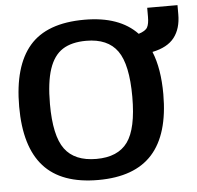

<svg xmlns="http://www.w3.org/2000/svg" viewBox="-51 -741 830 808"><g transform="rotate(-5 364.0 -337.0)"><path d="M27 -321Q27 -492 100 -577Q173 -662 332 -662Q480 -662 555 -583Q584 -592 592 -606.5Q600 -621 600 -651V-689H728V-650Q728 -590 699 -552.5Q670 -515 606 -502Q636 -429 636 -321Q636 -152 561 -68.5Q486 15 332 15Q177 15 102 -68.5Q27 -152 27 -321ZM505 -321Q505 -458 464 -515.5Q423 -573 332 -573Q270 -573 232 -548.5Q194 -524 175.5 -468.5Q157 -413 157 -321Q157 -187 198.5 -130.5Q240 -74 332 -74Q423 -74 464 -130.5Q505 -187 505 -321Z"/></g></svg>

Font: Pridi Medium
Style: Regular
Weight: 500
Designer: Katatrad Team
Foundry: CadsonDemak
Version: Version 1.001